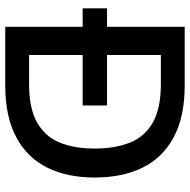

<svg xmlns="http://www.w3.org/2000/svg" viewBox="-16 -724 740 749"><g transform="rotate(90 354.5 -350.0)"><path d="M85 0V-302H13V-397H85V-700H314Q436 -700 516 -657Q596 -614 634.5 -535.5Q673 -457 673 -349Q673 -242 634.5 -164Q596 -86 516 -43Q436 0 314 0ZM195 -93H309Q403 -93 458 -124Q513 -155 536.5 -212Q560 -269 560 -349Q560 -429 536.5 -487Q513 -545 458 -576Q403 -607 309 -607H195V-397H392V-302H195Z"/></g></svg>

Font: HostGroteskMedium
Style: Regular
Weight: 500
Designer: Doukan Karapınar based on Poppins by Indian Type Foundry, Jonny Pinhorn
Foundry: Element Type
Version: Version 1.001; ttfautohint (v1.8.4.7-5d5b)